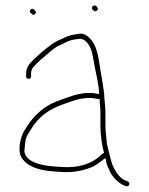

<svg xmlns="http://www.w3.org/2000/svg" viewBox="-20 -635 536 692"><path d="M356 -284C356 -293.3 355 -303.7 353 -315C349.2 -336.6 347.3 -354.9 343 -375C338.5 -406.2 334.2 -441 323 -467.5C314.9 -486.7 292.1 -519.2 264 -513C243.4 -510.1 227.2 -507.4 212 -499C196.6 -492.1 179.5 -485.1 166 -475C144.2 -459.2 120.5 -439.5 102 -421C87.3 -406.3 74 -394.9 74 -367V-360C74 -354 77 -351 83 -351C89 -351 92 -354 92 -360V-367C92 -377.9 93.5 -386.5 100 -393C115.9 -411.2 135 -427.4 154.5 -443.5C167.8 -454.5 181.5 -467 198 -473C215.4 -481.7 230 -490.4 251 -493L267 -495C269.7 -495.7 273.8 -494.8 279.5 -492.5C295.9 -485.7 308 -461.8 312 -444L316.5 -421.5C318.2 -413.2 319.7 -405 321 -397C326.3 -365.3 337 -330.6 337 -296L326 -298C318 -299.3 310 -300 302 -300C258.6 -300 228.7 -284.9 196 -274C152.9 -259.6 121.4 -235.7 95 -204C83.5 -190.4 75.6 -176 67 -163C54.2 -142.5 41.1 -90.5 59 -65C80.7 -32.5 124.4 -20.4 175 -17L205 -15C243.3 -12.6 277.6 -19.9 304 -30C326.8 -38.1 342 -52.3 359 -65H360L364 -46C366 -39.3 368.3 -33.7 371 -29L377 -15C385.7 2.3 405.7 23.7 424 32L434 36C444.8 40 451.5 24.3 441 19L431 15C415.8 9.3 400.8 -9.4 394 -23L387 -37C385 -41 383.3 -45.7 382 -51L377 -69C372.8 -90.1 365.7 -106.4 364 -129C362.9 -144.5 360 -164.8 360 -181V-231C360 -248.8 357.3 -265.8 356 -284ZM314 -600C318 -596 322.9 -590.9 329.5 -597C336 -603 331.3 -608.7 327 -613C318 -620.7 305.7 -608.3 314 -600ZM91 -588C95.2 -583.8 100 -578 106.5 -584.5C113.1 -591.1 107.2 -595.8 103 -600C95 -609.4 81.6 -596 91 -588ZM355 -84C348.4 -80.7 342.9 -75.9 337 -70C307.8 -44.4 261.6 -29.3 206 -33L176 -35C133.3 -38 74.6 -48.6 68 -88C68 -99.4 69.9 -110.6 71 -122C73.3 -144.9 83.8 -154.1 93 -171C117.4 -211.6 154.4 -240 202 -257C232.6 -267.2 262.2 -282 302 -282C308.7 -282 315.7 -281.3 323 -280L335 -278C336.3 -278 337.7 -278.3 339 -279C339 -261.7 342 -246.3 342 -230V-181C342 -148.4 347.4 -109.2 355 -84Z"/></svg>

Font: HoneyBee
Style: BLn
Weight: 100
Foundry: Cannot Into Space Fonts
Version: Version 0.89